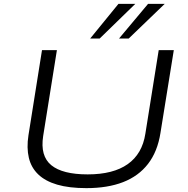

<svg xmlns="http://www.w3.org/2000/svg" viewBox="-20 -964 969 992"><path d="M426 8Q337 8 275.5 -10Q214 -28 177.5 -63Q141 -98 129 -149Q117 -200 127 -265L197 -705H274L203 -261Q187 -158 245 -110.5Q303 -63 433 -63Q565 -63 640 -116Q715 -169 731 -273L800 -705H878L809 -277Q794 -181 745 -117.5Q696 -54 616 -23Q536 8 426 8ZM446 -765 592 -944H679L495 -765ZM595 -765 745 -944H831L645 -765Z"/></svg>

Font: Nunito Sans 7pt Expanded Light
Style: Italic
Weight: 300
Width: 7
Italic angle: -9°
Designer: Vernon Adams
Foundry: Vernon Adams
Version: Version 3.101;gftools[0.9.27]